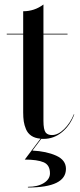

<svg xmlns="http://www.w3.org/2000/svg" viewBox="-20 -610 355 853"><path d="M202 160Q202 123 174 111Q146 99 90 99L160 6Q135 4 119 -7Q103 -18 95.5 -36Q88 -54 85.5 -71Q83 -88 83 -111V-457H10V-460H83V-560Q133 -560 173 -590V-460H280V-457H173V-73Q173 -34 183 -21H184V-20Q193 -10 211 -10Q238 -10 265 -36.5Q292 -63 308 -102H310Q292 -53 255.5 -23Q219 7 174 7H163L124 59Q186 62 229.5 81.5Q273 101 273 140Q273 223 104 223V220Q148 220 175 203Q202 186 202 160Z"/></svg>

Font: Bodoni* 72
Style: Regular
Weight: 400
Version: Version 1.003